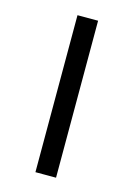

<svg xmlns="http://www.w3.org/2000/svg" viewBox="-87 -565 416 612"><g transform="rotate(15 120.5 -259.0)"><path d="M92 0V-518H160V0Z"/></g></svg>

Font: Afta sans
Style: Regular
Weight: 400
Designer: par.qink
Foundry: Oriol Esparraguera Font
Version: Version 1.000